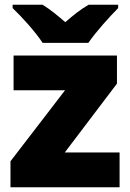

<svg xmlns="http://www.w3.org/2000/svg" viewBox="-20 -786 547 806"><path d="M159 -606H351C382 -652 442 -718 476 -752V-766H352C317 -746 289 -723 254 -693C219 -723 194 -744 159 -766H33V-752C71 -716 129 -652 159 -606ZM482 0V-146H252L471 -435V-553H37V-407H253L24 -109V0Z"/></svg>

Font: Noto Sans Sinhala UI Black
Style: Regular
Weight: 900
Designer: Jelle Bosma - Monotype Design Team
Foundry: Monotype Imaging Inc.
Version: Version 2.006